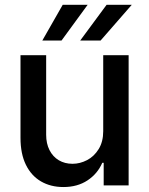

<svg xmlns="http://www.w3.org/2000/svg" viewBox="-20 -755 607 782"><path d="M400.4 -530.3H503.9V0H402.3V-91.8H396.5Q377.4 -47.4 336.4 -20.3Q295.4 6.8 238.3 6.8Q186.5 6.8 147 -16.1Q107.4 -39.1 85.4 -84Q63.5 -128.9 63.5 -193.4V-530.3H168V-206.1Q168 -170.4 181.6 -143.6Q195.3 -116.7 219.5 -102.3Q243.7 -87.9 275.4 -87.9Q305.7 -87.9 334.5 -102.8Q363.3 -117.7 381.8 -147.7Q400.4 -177.7 400.4 -220.7ZM414.1 -735.4H516.6L389.6 -589.8H306.6ZM235.4 -735.4H336.9L230.5 -589.8H152.3Z"/></svg>

Font: WEMIX Pretendard Medium
Style: Regular
Weight: 500
Designer: Base glyphs from Inter by Rasmus Andersson; Hangeul glyphs from Noto Sans CJK(Source Han Sans) by Jang Soo-young and Kan
Foundry: Kil Hyung-jin
Version: Version 1.000